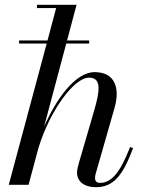

<svg xmlns="http://www.w3.org/2000/svg" viewBox="-20 -770 596 800"><path d="M372 -308 309 -92C304.5 -75.5 301 -61.5 301 -51C301 -13 332 10 379 10C453 10 491.5 -38 534.5 -153L522 -157.5C481 -51.5 445 -8 396 -8C383 -8 376 -15 376 -28.5C376 -33.5 377 -40 378.5 -45.5L457 -319.5C480.5 -400.5 461 -469.5 374.5 -469.5C293 -469.5 213 -355.5 163.5 -241.5L256 -588.5H351.5V-601.5H259.5L299 -750H134V-736.5H214L178 -601.5H59.5V-588.5H174.5L16.5 0H99L140.5 -154.5C187 -306.5 287.5 -446.5 351 -446.5C403.5 -446.5 396.5 -392 372 -308Z"/></svg>

Font: Bodoni* 16pt
Style: Italic
Weight: 400
Italic angle: -13°
Version: Version 2.3